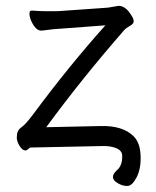

<svg xmlns="http://www.w3.org/2000/svg" viewBox="-20 -501 530 652"><path d="M137 -69 322 -73Q397 -75 434 -38Q456 -16 457.5 28Q459 72 444 101Q429 130 413 130.5Q397 131 380.5 121.5Q364 112 363.5 101Q363 90 376 78Q396 62 395 28Q395 11 375.5 2.5Q356 -6 325 -5L82 0Q71 10 67 10Q56 10 46.5 -5.5Q37 -21 37 -33.5Q37 -46 40.5 -54.5Q44 -63 55.5 -71Q67 -79 92 -112Q215 -278 338 -415L191 -404Q164 -403 122 -397H120Q101 -397 86 -430Q80 -444 80 -454.5Q80 -465 87 -465H89Q115 -463 136 -463H168Q180 -463 190 -464L346 -475L382 -481H386Q408 -479 426 -449Q434 -437 434 -428.5Q434 -420 421 -413Q408 -406 402 -399Q258 -234 137 -69Z"/></svg>

Font: Moon Stars Kai T
Style: Regular
Weight: 400
Designer: GuiWonder
Version: Version 1.101